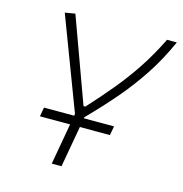

<svg xmlns="http://www.w3.org/2000/svg" viewBox="-104 -796 848 891"><g transform="rotate(15 319.5 -350.5)"><path d="M113.8 -197.8 121.6 -241.7H266.6L268.1 -250.5L100.6 -692.4L149.4 -700.7L296.9 -295.9H305.7Q365.7 -361.3 415.5 -421.6Q465.3 -481.9 508.8 -547.6Q552.2 -613.3 591.8 -693.4H638.7Q599.1 -604.5 550.3 -530Q501.5 -455.6 442.9 -387Q384.3 -318.4 314 -247.1L313.5 -241.7H458L450.2 -197.8H305.7L270.5 0H223.6L258.8 -197.8Z"/></g></svg>

Font: Cascadia Mono PL ExtraLight
Style: Italic
Weight: 200
Italic angle: -10°
Monospace: yes
Designer: Aaron Bell
Foundry: Saja Typeworks
Version: Version 2404.023; ttfautohint (v1.8.4)